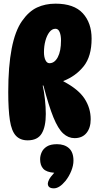

<svg xmlns="http://www.w3.org/2000/svg" viewBox="-20 -759 533 1048"><path d="M131 7Q90 7 66.5 -18.5Q43 -44 34 -102Q25 -160 25 -257Q25 -537 100 -644Q137 -697 182 -718Q227 -739 283 -739Q384 -739 432 -686.5Q480 -634 480 -548Q480 -451 436.5 -397Q393 -343 326 -317V-315Q408 -272 441.5 -220.5Q475 -169 475 -108Q475 -61 452 -33Q429 -5 387 -5Q353 -5 325 -30.5Q297 -56 271.5 -118.5Q246 -181 217 -292H213Q220 -264 225 -219Q230 -174 230 -137Q230 -67 207.5 -30Q185 7 131 7ZM250 -414Q278 -414 295.5 -447Q313 -480 313 -538Q313 -566 305.5 -584Q298 -602 283 -602Q264 -602 250 -584Q236 -566 228 -537Q220 -508 220 -474Q220 -448 228 -431Q236 -414 250 -414ZM337 229Q304 269 274 269Q241 269 241 243Q241 235 248 221Q255 207 276 184Q234 181 216.5 162.5Q199 144 199 110Q199 91 207.5 72Q216 53 236 40.5Q256 28 291 28Q332 28 356.5 50Q381 72 381 118Q381 144 369 174Q357 204 337 229Z"/></svg>

Font: DynaPuff Condensed
Style: Bold
Weight: 700
Width: 3
Designer: Toshi Omagari, Jennifer Daniel
Foundry: Google Fonts
Version: Version 2.000; ttfautohint (v1.8.4.7-5d5b)